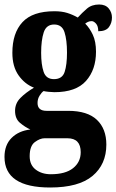

<svg xmlns="http://www.w3.org/2000/svg" viewBox="-27 -599 518 854"><path d="M196 235Q323 235 384.5 183.5Q446 132 446 44Q446 -26 404 -66Q362 -106 276 -106H180Q140 -106 140 -141Q140 -159 149 -173.5Q158 -188 167 -194Q174 -192 190 -190.5Q206 -189 215 -189Q311 -189 355.5 -239Q400 -289 400 -369Q400 -414 386 -444Q372 -474 352 -494Q357 -498 364 -501.5Q371 -505 381 -505Q390 -505 400 -494Q410 -483 410 -460Q444 -460 457.5 -478.5Q471 -497 471 -521Q471 -544 456.5 -561.5Q442 -579 414 -579Q381 -579 359.5 -560.5Q338 -542 319 -521Q296 -534 272 -541.5Q248 -549 215 -549Q118 -549 73 -500.5Q28 -452 28 -364Q28 -303 55.5 -264Q83 -225 124 -209Q87 -187 63.5 -163Q40 -139 40 -106Q40 -71 62 -52.5Q84 -34 108 -23Q56 -17 24.5 14.5Q-7 46 -7 99Q-7 235 196 235ZM213 -247Q178 -247 167 -279.5Q156 -312 156 -364Q156 -420 167.5 -455Q179 -490 214 -490Q249 -490 260 -455.5Q271 -421 271 -365Q271 -311 260.5 -279Q250 -247 213 -247ZM199 176Q159 176 132 155.5Q105 135 105 96Q105 50 128 33Q151 16 171 16H273Q332 16 332 78Q332 122 298 149Q264 176 199 176Z"/></svg>

Font: Noto Serif ExtraCondensed Extra
Style: Regular
Weight: 800
Width: 3
Designer: Monotype Design Team
Foundry: Monotype Imaging Inc.
Version: Version 1.002